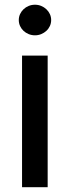

<svg xmlns="http://www.w3.org/2000/svg" viewBox="-20 -776 289 796"><path d="M71.4 0V-545.5H177.6V0ZM57.9 -692.8Q57.9 -706 63.2 -717.5Q68.5 -729 77.6 -737.7Q86.6 -746.4 98.9 -751.4Q111.2 -756.4 125 -756.4Q138.8 -756.4 150.9 -751.4Q163 -746.4 172.2 -737.7Q181.5 -729 186.8 -717.5Q192.1 -706 192.1 -692.8Q192.1 -679.7 186.8 -668.1Q181.5 -656.6 172.2 -648.1Q163 -639.6 150.9 -634.6Q138.8 -629.6 125 -629.6Q111.2 -629.6 98.9 -634.6Q86.6 -639.6 77.6 -648.1Q68.5 -656.6 63.2 -668.1Q57.9 -679.7 57.9 -692.8Z"/></svg>

Font: Cannonade Med
Style: Regular
Weight: 500
Designer: Rasmus Andersson
Foundry: rsms
Version: Version 3.012;git-f93a4a705